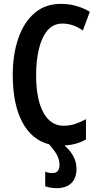

<svg xmlns="http://www.w3.org/2000/svg" viewBox="-20 -744 509 994"><path d="M288 110Q288 84 276 60.5Q264 37 234 3Q144 -20 95 -112.5Q46 -205 46 -357Q46 -461 74.5 -544.5Q103 -628 158.5 -676Q214 -724 295 -724Q376 -724 445 -683L409 -586Q385 -603 358.5 -612.5Q332 -622 303 -622Q256 -622 226 -586.5Q196 -551 181.5 -490.5Q167 -430 167 -356Q167 -230 204.5 -161.5Q242 -93 309 -93Q341 -93 369.5 -102.5Q398 -112 425 -127V-22Q376 6 314 9Q376 64 376 129Q376 178 349.5 204Q323 230 273 230Q239 230 214 220V144Q228 152 251 152Q288 152 288 110Z"/></svg>

Font: Noto Sans ExtraCondensed SemiBold
Style: Regular
Weight: 600
Width: 2
Designer: Monotype Design Team
Foundry: Monotype Imaging Inc.
Version: Version 2.013; ttfautohint (v1.8.4.7-5d5b)